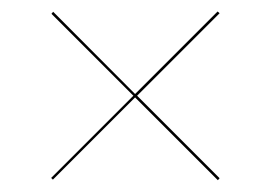

<svg xmlns="http://www.w3.org/2000/svg" viewBox="-20 -552 478 334"><path d="M69 -242.5 72 -239.5 215 -382.5 359 -238.5 362 -242 218.5 -385.5 362 -529 358.5 -532 215 -388.5 72.5 -531.5 69.5 -528 212 -385.5Z"/></svg>

Font: Bodoni* 36pt Fatface
Style: Italic
Weight: 900
Italic angle: -13°
Version: Version 2.3